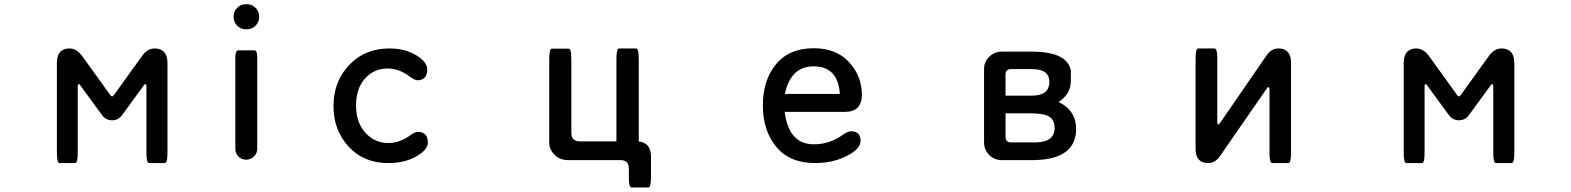

<svg xmlns="http://www.w3.org/2000/svg" viewBox="-20 -729 7283 890"><path d="M490.7 -289.1Q493.2 -285.2 494.6 -283.9Q496.1 -282.7 498.3 -282.7Q500.5 -282.7 502 -282.7Q503.9 -283.2 504.9 -284.7Q505.9 -285.6 509.3 -290Q640.6 -472.7 642.1 -474.6Q645.5 -479 649.9 -483.4Q670.9 -504.4 697.3 -504.4Q724.1 -504.4 739.3 -489.3Q756.3 -472.2 756.3 -436.5V-26.4Q756.3 13.2 751 22Q748 26.9 743.2 26.9H671.9Q668.5 26.9 666 24.4Q658.7 17.1 658.7 -26.4V-326.2Q658.7 -335 657.2 -337.4L653.3 -338.4Q650.4 -338.4 649.2 -337.2Q647.9 -335.9 645 -331.1L547.4 -197.3Q529.3 -171.4 499.5 -171.4Q469.7 -171.4 451.7 -197.3L353.5 -331.5Q351.1 -335.9 349.1 -337.9Q348.1 -338.4 345.7 -338.4Q342.8 -338.4 341.6 -336.7Q340.3 -335 340.3 -326.2V-26.4Q340.3 -2.9 338.6 8.8Q336.9 20.5 333 24.4Q330.6 26.9 327.1 26.9H256.8Q253.4 26.9 251 24.4Q248.5 22 247.6 18.6Q246.6 15.1 245.6 8.8Q243.7 -2.9 243.7 -26.4V-436.5Q243.7 -472.7 260.7 -489.7Q275.4 -504.4 301.8 -504.4Q335.9 -504.4 361.8 -467.8Z M1070.8 -39.1V-458Q1070.8 -486.3 1077.6 -492.7Q1080.1 -495.6 1084 -495.6H1159.2Q1163.1 -495.6 1166 -492.7Q1172.4 -486.3 1172.4 -458V-39.1Q1172.4 -18.1 1157 -3.4Q1141.6 11.2 1120.8 11.2Q1100.1 11.2 1085.4 -3.4Q1070.8 -18.1 1070.8 -39.1ZM1063 -649.4V-653.3Q1063 -676.3 1079.6 -692.9Q1096.2 -709.5 1119.1 -709.5H1125Q1147.9 -709.5 1164.6 -692.9Q1181.2 -676.3 1181.2 -653.3V-649.4Q1181.2 -626.5 1164.6 -609.9Q1147.9 -593.3 1125 -593.3H1119.1Q1096.2 -593.3 1079.6 -609.9Q1063 -626.5 1063 -649.4Z M1784.2 -504.4Q1856.9 -504.4 1908.2 -473.6Q1960.4 -442.4 1960.4 -407.2Q1960.4 -366.7 1930.2 -358.9Q1923.3 -356.9 1915 -356.9Q1902.3 -356.9 1877.4 -375.5Q1829.1 -411.6 1775.4 -411.6Q1714.4 -411.6 1672.4 -365.5Q1630.4 -319.3 1630.4 -239.7Q1630.4 -156.7 1678.7 -108.4Q1721.2 -65.9 1780.3 -65.9Q1833 -65.9 1884.8 -104Q1903.3 -117.7 1917 -117.7Q1939 -117.7 1951.2 -105.5Q1963.4 -93.3 1963.4 -68.4Q1963.4 -34.2 1909.2 -3.7Q1855 26.9 1779.3 26.9Q1666.5 26.9 1596.2 -49.1Q1525.9 -125 1525.9 -237.8Q1525.9 -355 1603.5 -432.6Q1675.3 -504.4 1784.2 -504.4Z M2525.9 -69.3V-447.3Q2525.9 -472.2 2527.6 -484.6Q2529.3 -497.1 2533.2 -501Q2535.6 -503.4 2539.1 -503.4H2615.2Q2618.7 -503.4 2620.6 -501.2Q2622.6 -499 2624 -496.6Q2628.4 -486.3 2628.4 -447.3V-114.3Q2628.4 -93.8 2638.4 -83.7Q2648.4 -73.7 2668.9 -73.7H2837.4V-448.2Q2837.4 -473.1 2838.9 -482.7Q2840.3 -492.2 2841.3 -495.8Q2842.3 -499.5 2844.7 -502Q2847.2 -504.4 2850.6 -504.4H2927.7Q2936 -504.4 2938.5 -490.2Q2940.9 -476.1 2940.9 -448.2V-73.2Q2965.3 -70.8 2979.5 -56.6Q2996.6 -39.6 2997.6 -6.8V88.9Q2997.6 110.8 2995.8 122.3Q2994.1 133.8 2990.2 137.7Q2987.8 140.1 2984.4 140.1H2908.2Q2899.4 140.1 2897 123Q2895 110.8 2895 88.9V51.8Q2894.5 32.2 2885.3 22.9Q2876 13.7 2857.4 13.2H2612.3Q2573.7 13.2 2548.8 -13.7Q2525.9 -35.6 2525.9 -69.3Z M3836.9 -391.1Q3806.6 -421.4 3751.5 -421.4Q3696.8 -421.4 3663.6 -388.2Q3631.3 -356 3618.2 -293.5H3873Q3868.7 -359.4 3836.9 -391.1ZM3753.9 -60.1Q3825.2 -60.1 3886.7 -104Q3910.2 -120.6 3924.8 -120.6Q3954.1 -120.6 3964.4 -100.1Q3969.2 -90.3 3969.2 -76.2Q3969.2 -37.6 3902.8 -4.9Q3838.4 26.9 3758.8 26.9Q3640.1 26.9 3578.1 -48.6Q3516.1 -124 3516.1 -241.2Q3516.1 -355.5 3576.2 -430.2Q3637.2 -505.4 3752 -505.4Q3856 -505.4 3915.5 -441.2Q3975.1 -377 3975.1 -289.1Q3975.1 -250 3955.3 -230.2Q3935.5 -210.4 3896.5 -210.4H3617.2Q3627.4 -130.9 3664.6 -93.3Q3697.8 -60.1 3753.9 -60.1Z M4641.1 -285.6H4761.7Q4808.6 -285.6 4828.6 -305.7Q4844.2 -321.3 4844.2 -349.6Q4844.2 -383.3 4818.8 -397.5Q4798.3 -408.7 4761.7 -408.7H4666Q4653.3 -408.2 4647.5 -402.3Q4641.6 -396.5 4641.1 -384.8ZM4774.4 -68.8Q4830.1 -68.8 4852.5 -91.3Q4868.7 -107.4 4868.7 -135.7Q4868.7 -176.3 4838.4 -191.4Q4815.4 -203.6 4753.9 -203.6H4641.1V-92.8Q4641.6 -77.6 4651.9 -72.3Q4657.2 -69.3 4666 -68.8ZM4887.2 -256.3Q4968.3 -216.8 4968.3 -131.8Q4968.3 -71.8 4932.6 -36.1Q4885.3 11.2 4773.4 13.2H4624Q4589.4 13.2 4565.4 -10.7Q4541.5 -34.7 4541.5 -69.3V-408.2Q4541.5 -442.9 4565.9 -466.3Q4590.8 -489.7 4624 -489.7H4761.7Q4927.2 -489.7 4943.8 -402.3V-401.9V-353.5Q4943.8 -293.5 4887.2 -256.3Z M5864.7 -312.5Q5864.7 -321.3 5863.3 -323.7L5859.4 -324.7Q5856.4 -324.7 5855.2 -323.5Q5854 -322.3 5851.1 -317.4Q5633.3 -2.4 5631.8 -0.5Q5628.9 3.9 5624.5 7.8Q5605.5 26.9 5579.3 26.9Q5553.2 26.9 5538.6 12.2Q5522 -4.4 5522 -39.1V-450.2Q5522 -474.1 5523.7 -486.1Q5525.4 -498 5529.3 -502Q5531.7 -504.4 5535.2 -504.4H5609.4Q5612.8 -504.4 5615.2 -502Q5617.7 -499.5 5618.7 -496.1Q5619.6 -492.7 5621.1 -483.4Q5622.6 -474.1 5622.6 -450.2V-164.1Q5622.6 -157.2 5623.5 -153.3Q5624.5 -152.8 5627 -152.8L5630.4 -153.3Q5632.3 -154.8 5636.2 -160.2L5850.1 -470.7Q5872.1 -504.4 5906.2 -504.4Q5943.8 -504.4 5957 -476.1Q5964.4 -461.4 5964.4 -438.5V-27.3Q5964.4 -3.4 5962.6 8.5Q5960.9 20.5 5957 24.4Q5954.6 26.9 5951.2 26.9H5877.9Q5874.5 26.9 5872.1 24.4Q5864.7 17.1 5864.7 -27.3Z M6733.9 -289.1Q6736.3 -285.2 6737.8 -283.9Q6739.3 -282.7 6741.5 -282.7Q6743.7 -282.7 6745.1 -282.7Q6747.1 -283.2 6748 -284.7Q6749 -285.6 6752.4 -290Q6883.8 -472.7 6885.3 -474.6Q6888.7 -479 6893.1 -483.4Q6914.1 -504.4 6940.4 -504.4Q6967.3 -504.4 6982.4 -489.3Q6999.5 -472.2 6999.5 -436.5V-26.4Q6999.5 13.2 6994.1 22Q6991.2 26.9 6986.3 26.9H6915Q6911.6 26.9 6909.2 24.4Q6901.9 17.1 6901.9 -26.4V-326.2Q6901.9 -335 6900.4 -337.4L6896.5 -338.4Q6893.6 -338.4 6892.3 -337.2Q6891.1 -335.9 6888.2 -331.1L6790.5 -197.3Q6772.5 -171.4 6742.7 -171.4Q6712.9 -171.4 6694.8 -197.3L6596.7 -331.5Q6594.2 -335.9 6592.3 -337.9Q6591.3 -338.4 6588.9 -338.4Q6585.9 -338.4 6584.7 -336.7Q6583.5 -335 6583.5 -326.2V-26.4Q6583.5 -2.9 6581.8 8.8Q6580.1 20.5 6576.2 24.4Q6573.7 26.9 6570.3 26.9H6500Q6496.6 26.9 6494.1 24.4Q6491.7 22 6490.7 18.6Q6489.7 15.1 6488.8 8.8Q6486.8 -2.9 6486.8 -26.4V-436.5Q6486.8 -472.7 6503.9 -489.7Q6518.6 -504.4 6544.9 -504.4Q6579.1 -504.4 6605 -467.8Z"/></svg>

Font: YuPearl-Medium
Style: Medium
Weight: 500
Designer: Max Yao
Foundry: Max-Everyday
Version: Version 1.011; ttfautohint (v1.8.3)